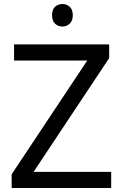

<svg xmlns="http://www.w3.org/2000/svg" viewBox="-20 -935 612 955"><path d="M533 0H38V-68L414 -634H50V-714H523V-646L147 -80H533ZM291 -915Q311 -915 326.5 -901.5Q342 -888 342 -859Q342 -831 326.5 -817Q311 -803 291 -803Q269 -803 254 -817Q239 -831 239 -859Q239 -888 254 -901.5Q269 -915 291 -915Z"/></svg>

Font: Noto Sans Chorasmian
Style: Regular
Weight: 400
Designer: Federico Parra Barrios
Foundry: Google LLC
Version: Version 1.004; ttfautohint (v1.8.4.7-5d5b)